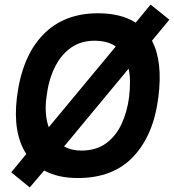

<svg xmlns="http://www.w3.org/2000/svg" viewBox="-20 -768 760 839"><path d="M54 -343Q76 -520 167 -615Q258 -710 408 -710Q509 -710 573 -669L638 -748L720 -682L644 -590Q692 -500 672 -343Q652 -180 564 -85Q476 10 320 10Q233 10 173 -23L110 51L29 -15L95 -95Q35 -187 54 -343ZM183 -343Q178 -307 180.5 -273.5Q183 -240 193 -212L486 -565Q450 -590 393 -590Q332 -590 288 -558Q244 -526 217.5 -470Q191 -414 183 -343ZM335 -110Q401 -110 444.5 -142.5Q488 -175 512 -228Q536 -281 544 -343Q548 -378 548 -409.5Q548 -441 542 -468L260 -128Q292 -110 335 -110Z"/></svg>

Font: Haskoy Bold
Style: Italic
Weight: 700
Designer: Ertekin Erdin
Foundry: Ertekin Erdin
Version: Version 2.000; ttfautohint (v1.8.4.7-5d5b)